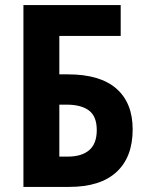

<svg xmlns="http://www.w3.org/2000/svg" viewBox="-20 -734 575 754"><path d="M72 0V-714H454V-593H213V-442H247Q373 -442 437 -386Q501 -330 501 -226Q501 -117 437.5 -58.5Q374 0 252 0ZM246 -119Q301 -119 330.5 -144.5Q360 -170 360 -223Q360 -277 329.5 -300Q299 -323 242 -323H213V-119Z"/></svg>

Font: Noto Sans Condensed
Style: Bold
Weight: 700
Width: 3
Designer: Monotype Design Team
Foundry: Monotype Imaging Inc.
Version: Version 2.013; ttfautohint (v1.8.4.7-5d5b)